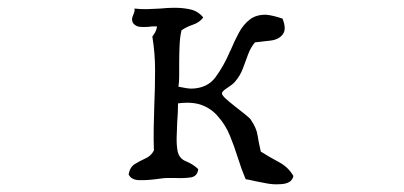

<svg xmlns="http://www.w3.org/2000/svg" viewBox="-20 -505 1040 494"><path d="M735 -52Q732 -40 722 -35.5Q712 -31 698 -31Q684 -30 667 -33Q650 -36 636 -39Q629 -41 623 -42Q617 -43 612 -44Q601 -70 592 -99Q583 -128 571.5 -156Q560 -184 542 -204Q526 -224 501 -234Q476 -244 438 -239Q438 -227 437.5 -215Q437 -203 436 -192Q435 -171 434.5 -151.5Q434 -132 437 -116Q441 -97 458.5 -90Q476 -83 490 -70Q488 -51 470.5 -48.5Q453 -46 432 -47Q427 -47 421.5 -47Q416 -47 411 -47Q404 -47 396.5 -46Q389 -45 381 -44Q358 -41 338 -41.5Q318 -42 311 -56Q314 -75 327 -83Q340 -91 354.5 -97.5Q369 -104 376 -118Q375 -147 375.5 -176.5Q376 -206 377 -234Q379 -280 379 -324Q379 -368 372 -411Q376 -416 379.5 -422.5Q383 -429 384 -437Q378 -437 373 -437Q368 -437 363 -436Q350 -435 339.5 -436Q329 -437 322 -446Q319 -453 320 -458Q321 -463 323 -467Q324 -470 325.5 -474Q327 -478 326 -483Q343 -481 359.5 -481.5Q376 -482 392 -483Q402 -484 411 -484.5Q420 -485 429 -485Q452 -485 471 -480.5Q490 -476 503 -460Q493 -447 476.5 -441.5Q460 -436 447 -427Q443 -411 442 -387Q441 -363 441 -339Q441 -323 441 -308Q441 -293 439 -282Q449 -280 457.5 -278.5Q466 -277 473 -277Q514 -278 535 -307Q556 -336 571 -371Q571 -372 573 -375Q583 -399 594.5 -420.5Q606 -442 623 -455Q640 -468 666 -467Q684 -465 707 -457Q718 -429 707 -416Q697 -403 675.5 -400.5Q654 -398 636 -396Q625 -383 618.5 -365.5Q612 -348 605 -329Q598 -310 584 -294Q579 -288 565 -279Q551 -270 551 -265Q551 -260 561 -251Q571 -242 585 -231Q599 -220 611 -210.5Q623 -201 626 -196Q640 -175 642.5 -158Q645 -141 651 -115Q673 -101 697.5 -88Q722 -75 735 -52Z"/></svg>

Font: Yuji Syuku
Style: Regular
Weight: 400
Designer: Kataoka Yuji
Foundry: Kinuta Font Factory
Version: Version 3.002